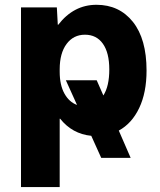

<svg xmlns="http://www.w3.org/2000/svg" viewBox="-20 -550 658 790"><path d="M66.4 219.7V-519.5H213.9L217.8 -448.2H219.7Q283.2 -530.3 377 -530.3Q470.7 -530.3 526.9 -460Q583 -389.6 583 -259.8Q583 -168.9 552.7 -105.5Q522.5 -42 468.8 -12.7L517.6 99.6H396.5L355.5 8.8Q277.3 1 227.5 -61.5H225.6V219.7ZM225.6 -254.9Q225.6 -200.2 245.1 -165Q264.6 -129.9 296.9 -118.2L251 -219.7H377.9L405.3 -157.2Q429.7 -195.3 429.7 -264.2Q429.7 -333 403.3 -370.1Q377 -407.2 329.6 -407.2Q282.2 -407.2 253.9 -369.1Q225.6 -331.1 225.6 -264.6Z"/></svg>

Font: GenEi M Gothic v2 Heavy
Style: Regular
Weight: 800
Version: Version 2.0